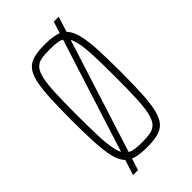

<svg xmlns="http://www.w3.org/2000/svg" viewBox="-246 -809 931 931"><g transform="rotate(-45 219.0 -344.0)"><path d="M75 55 329 -743H363L109 55ZM219 8Q175 8 145 0.5Q115 -7 96.5 -27.5Q78 -48 68.5 -87.5Q59 -127 55.5 -189.5Q52 -252 52 -344Q52 -437 55.5 -499.5Q59 -562 68.5 -601Q78 -640 96.5 -660.5Q115 -681 145 -688.5Q175 -696 219 -696Q263 -696 293 -688.5Q323 -681 341.5 -660.5Q360 -640 370 -601Q380 -562 383.5 -499.5Q387 -437 387 -344Q387 -252 383.5 -189.5Q380 -127 370 -87.5Q360 -48 341.5 -27.5Q323 -7 293 0.5Q263 8 219 8ZM219 -26Q254 -26 277.5 -31Q301 -36 315.5 -52.5Q330 -69 338 -103.5Q346 -138 348.5 -196.5Q351 -255 351 -344Q351 -434 348.5 -492.5Q346 -551 338 -585Q330 -619 315.5 -636Q301 -653 277.5 -657.5Q254 -662 219 -662Q184 -662 160.5 -657.5Q137 -653 122.5 -636Q108 -619 100.5 -585Q93 -551 90.5 -492.5Q88 -434 88 -344Q88 -255 90.5 -196.5Q93 -138 100.5 -103.5Q108 -69 122.5 -52.5Q137 -36 160.5 -31Q184 -26 219 -26Z"/></g></svg>

Font: Saira ExtraCondensed Thin
Style: Regular
Weight: 250
Width: 2
Designer: Hector Gatti with collaboration of the Omnibus-Type team
Foundry: Omnibus-Type
Version: Version 1.101